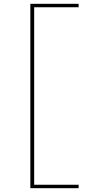

<svg xmlns="http://www.w3.org/2000/svg" viewBox="-20 -843 540 1006"><path d="M139 143V-823H392V-805H159V125H392V143Z"/></svg>

Font: Iosevka Term Curly Thin
Style: Regular
Weight: 100
Designer: Belleve Invis
Foundry: Belleve Invis
Version: Version 32.3.0